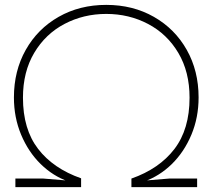

<svg xmlns="http://www.w3.org/2000/svg" viewBox="-20 -766 870 786"><path d="M43 0V-35H158L255 -27L260 -23Q197 -45 146.5 -94.5Q96 -144 66.5 -214.5Q37 -285 37 -367Q37 -476 85.5 -562Q134 -648 220 -697Q306 -746 415 -746Q524 -746 610 -697Q696 -648 744.5 -562Q793 -476 793 -367Q793 -285 763.5 -214.5Q734 -144 683.5 -94.5Q633 -45 570 -23L575 -27L672 -35H787V0H518V-35Q632 -75 694 -156Q756 -237 756 -366Q756 -472 710 -549.5Q664 -627 586 -668Q508 -709 415 -709Q322 -709 244 -668Q166 -627 120 -549.5Q74 -472 74 -366Q74 -237 136 -156.5Q198 -76 312 -36V0Z"/></svg>

Font: Kreadon
Style: Regular
Weight: 400
Designer: kohakuno
Foundry: StudioGnu
Version: Version 1.000;Glyphs 3.1.2 (3151)